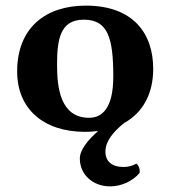

<svg xmlns="http://www.w3.org/2000/svg" viewBox="-20 -459 606 683"><path d="M476 157C477 155 477 153 477 151C477 140 474 130 465 123C452 131 436 135 419 135C379 135 355 116 355 80C355 43 384 9 421 -21C488 -58 525 -125 525 -214C525 -340 454 -439 285 -439C142 -439 41 -360 41 -205C41 -72 134 10 283 10C299 10 314 9 329 7C292 40 264 74 264 105C264 162 310 204 372 204C412 204 452 185 476 157ZM278 -389C363 -389 383 -326 383 -187C383 -72 342 -40 297 -40C193 -40 183 -151 183 -228C183 -315 192 -389 278 -389Z"/></svg>

Font: Libertinus Sans
Style: Bold
Weight: 700
Designer: Philipp H. Poll, Khaled Hosny
Foundry: Caleb Maclennan
Version: Version 7.050;RELEASE